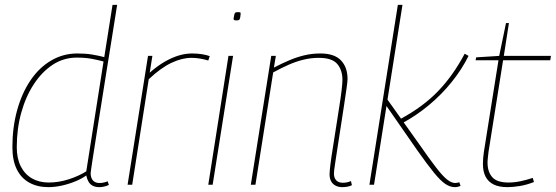

<svg xmlns="http://www.w3.org/2000/svg" viewBox="-20 -760 2287 790"><path d="M389 10Q373 10 362 4.5Q351 -1 344.5 -12Q338 -23 335 -38Q317 -25 290.5 -14Q264 -3 235 3.5Q206 10 179 10Q134 10 100.5 -8.5Q67 -27 49 -63.5Q31 -100 31 -155Q31 -236 50.5 -306.5Q70 -377 105.5 -429.5Q141 -482 190.5 -511Q240 -540 298 -540Q333 -540 359.5 -535.5Q386 -531 409 -525L443 -740H462Q451 -667 439.5 -598.5Q428 -530 418.5 -468Q409 -406 400 -351.5Q391 -297 384 -251Q377 -205 371 -168Q365 -131 361 -104.5Q357 -78 355 -64Q353 -50 353 -48Q353 -28 362.5 -17.5Q372 -7 389 -7Q398 -7 407 -9Q416 -11 423 -14L428 1Q417 6 407 8Q397 10 389 10ZM180 -9Q221 -9 262 -22Q303 -35 335 -55L406 -507Q384 -513 357.5 -518Q331 -523 296 -523Q242 -523 197.5 -494Q153 -465 119.5 -414Q86 -363 67.5 -296.5Q49 -230 49 -154Q49 -108 65.5 -75.5Q82 -43 111.5 -26Q141 -9 180 -9Z M607 -530 596 -461Q628 -489 657.5 -506Q687 -523 715 -531.5Q743 -540 770 -540Q792 -540 811 -537Q830 -534 843 -529L837 -511Q821 -516 803 -519Q785 -522 768 -522Q729 -522 685.5 -501.5Q642 -481 592 -434L524 0H505L589 -530Z M837 0 920 -530H939L855 0ZM959 -710Q965 -710 968 -709Q971 -708 970 -702Q969 -690 967.5 -684.5Q966 -679 962.5 -677.5Q959 -676 952 -676Q948 -676 944.5 -677Q941 -678 941 -684Q943 -696 944.5 -701.5Q946 -707 949 -708.5Q952 -710 959 -710Z M1096 -530H1115L1107 -482Q1140 -499 1170.5 -512Q1201 -525 1232.5 -532.5Q1264 -540 1298 -540Q1356 -540 1383 -511.5Q1410 -483 1410 -435Q1410 -424 1405.5 -393.5Q1401 -363 1395 -322.5Q1389 -282 1382 -238Q1375 -194 1369 -154Q1363 -114 1358.5 -85Q1354 -56 1354 -46Q1354 -28 1363.5 -18Q1373 -8 1391 -8Q1398 -8 1406.5 -9.5Q1415 -11 1424 -15L1428 2Q1418 7 1407.5 8.5Q1397 10 1388 10Q1373 10 1361 4Q1349 -2 1342.5 -14Q1336 -26 1336 -43Q1336 -54 1339.5 -83Q1343 -112 1349.5 -151.5Q1356 -191 1362.5 -234.5Q1369 -278 1375.5 -318Q1382 -358 1385.5 -388Q1389 -418 1389 -431Q1389 -472 1367.5 -497Q1346 -522 1292 -522Q1260 -522 1229 -514.5Q1198 -507 1167.5 -493.5Q1137 -480 1104 -462L1031 0H1012Z M1500 0 1617 -740H1636L1519 0ZM1852 10Q1832 10 1812.5 -3Q1793 -16 1766 -49Q1739 -82 1698 -140L1559 -340L1568 -359L1704 -168Q1747 -106 1774.5 -70.5Q1802 -35 1820 -21Q1838 -7 1853 -7Q1857 -7 1861.5 -8Q1866 -9 1870 -10L1875 5Q1870 7 1864 8.5Q1858 10 1852 10ZM1635 -253 1625 -269Q1675 -296 1714 -325Q1753 -354 1784 -386.5Q1815 -419 1841.5 -456.5Q1868 -494 1892 -539L1908 -530Q1880 -474 1838.5 -422.5Q1797 -371 1745.5 -328Q1694 -285 1635 -253Z M2172 -28 2177 -11Q2146 1 2118 5.5Q2090 10 2068 10Q2033 10 2011 -1Q1989 -12 1978 -33Q1967 -54 1967 -86Q1967 -96 1968 -109Q1969 -122 1971 -135L2031 -512H1937L1939 -524L2034 -530L2062 -665H2074L2053 -530H2247L2244 -512H2050L1990 -135Q1989 -123 1987.5 -112Q1986 -101 1986 -91Q1986 -53 2005.5 -31Q2025 -9 2072 -9Q2097 -9 2122.5 -14.5Q2148 -20 2172 -28Z"/></svg>

Font: Georama ExtraCondensed Thin Thin
Style: Italic
Weight: 250
Italic angle: -9°
Version: Version 1.001